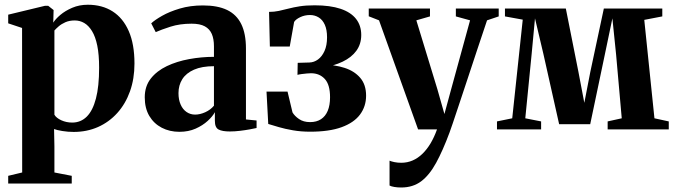

<svg xmlns="http://www.w3.org/2000/svg" viewBox="-20 -560 2922 831"><path d="M15.5 234.5V201L76 186.5L75.5 -439L15.5 -459V-496.5L175 -535H188.5L212 -516.5L210.5 -462Q220 -477.5 241.2 -495.5Q262.5 -513.5 293 -526.5Q323.5 -539.5 360 -539.5Q422 -539.5 467.2 -510.8Q512.5 -482 537.2 -425.5Q562 -369 562 -285Q562 -219 542.5 -164.5Q523 -110 487.5 -70.8Q452 -31.5 404 -10.2Q356 11 299 11Q273.5 11 249.5 7Q225.5 3 214 -1.5L215.5 73V186.5L290.5 201V234.5ZM292.5 -29.5Q329.5 -29.5 355.5 -55.2Q381.5 -81 395.2 -133.5Q409 -186 409 -267Q409 -323.5 401 -362.5Q393 -401.5 378.2 -425.5Q363.5 -449.5 344.5 -460.5Q325.5 -471.5 303.5 -471.5Q280.5 -471.5 263 -463.8Q245.5 -456 233.8 -445.8Q222 -435.5 215.5 -428V-63.5Q223.5 -49.5 245.2 -39.5Q267 -29.5 292.5 -29.5Z M756.5 10.5Q714 10.5 680 -7.2Q646 -25 626.2 -58.2Q606.5 -91.5 606.5 -139Q606.5 -186.5 632.5 -219.8Q658.5 -253 702 -273.8Q745.5 -294.5 798.8 -304.2Q852 -314 906 -314V-360Q906 -391 896.8 -412.8Q887.5 -434.5 866.5 -446Q845.5 -457.5 809.5 -457.5Q758 -457.5 717.8 -444.5Q677.5 -431.5 654 -421L634.5 -459Q650 -473.5 681.5 -491.5Q713 -509.5 758.2 -523Q803.5 -536.5 858.5 -536.5Q922 -536.5 963 -516.8Q1004 -497 1024.2 -455.8Q1044.5 -414.5 1044.5 -350V-43L1090.5 -38.5V-6Q1079.5 -3.5 1060.5 0Q1041.5 3.5 1018.8 6.2Q996 9 974.5 9Q942 9 926 0.5Q910 -8 910 -37V-74.5Q900.5 -56.5 879 -36.8Q857.5 -17 826.5 -3.2Q795.5 10.5 756.5 10.5ZM824.5 -64Q845.5 -64 868.2 -74.2Q891 -84.5 906 -102.5V-273.5Q854 -273.5 819.8 -258.5Q785.5 -243.5 769 -217.2Q752.5 -191 752.5 -157Q752.5 -128.5 761.8 -107.5Q771 -86.5 787.5 -75.2Q804 -64 824.5 -64Z M1322.5 10Q1282.5 10 1248 4Q1213.5 -2 1186.8 -9.8Q1160 -17.5 1141 -23.5L1133.5 -163.5H1224.5L1246 -73.5Q1255 -58 1274.2 -44.8Q1293.5 -31.5 1322 -31.5Q1350 -31.5 1369.2 -44Q1388.5 -56.5 1398.5 -80.5Q1408.5 -104.5 1408.5 -139Q1408.5 -193.5 1385.8 -218.2Q1363 -243 1326 -243Q1320 -243 1308.5 -242Q1297 -241 1285.8 -239.5Q1274.5 -238 1267.5 -236L1268.5 -288L1319 -289.5Q1339 -290 1356.2 -302.5Q1373.5 -315 1384.5 -339.2Q1395.5 -363.5 1395.5 -398.5Q1395.5 -431 1386 -452.5Q1376.5 -474 1359.5 -484.5Q1342.5 -495 1321.5 -495Q1299 -495 1279.5 -485.8Q1260 -476.5 1253 -465L1234 -358.5H1148L1144.5 -508.5Q1166.5 -508.5 1186.8 -512.8Q1207 -517 1228.8 -522.8Q1250.5 -528.5 1277.8 -532.8Q1305 -537 1342 -537Q1409 -537 1453.8 -522Q1498.5 -507 1521 -478.2Q1543.5 -449.5 1543.5 -408.5Q1543.5 -369.5 1522.5 -340.5Q1501.5 -311.5 1462.8 -293Q1424 -274.5 1371 -266L1377.5 -280Q1429 -280 1471.5 -266.2Q1514 -252.5 1539.2 -223Q1564.5 -193.5 1564.5 -146Q1564.5 -99.5 1538.2 -64.2Q1512 -29 1458.5 -9.5Q1405 10 1322.5 10Z M1716.5 251.5Q1700 251.5 1686.8 249.2Q1673.5 247 1666 243V135.5Q1674 139 1687.8 141.8Q1701.5 144.5 1716.5 144.5Q1743 144.5 1766 134.5Q1789 124.5 1808.5 105.5Q1828 86.5 1843.8 60Q1859.5 33.5 1871.5 0H1789.5L1620.5 -472L1576 -489.5V-523H1841V-489L1782 -472L1873 -174L1903.5 -66.5L1931.5 -169.5L2014.5 -472L1953 -489V-523H2138.5V-489L2088 -472Q2067 -410 2045.5 -345Q2024 -280 2003.8 -219Q1983.5 -158 1967 -108.2Q1950.5 -58.5 1939.5 -26Q1928.5 6.5 1925.5 14Q1896.5 92 1867.5 145Q1838.5 198 1802.8 224.8Q1767 251.5 1716.5 251.5Z M2131 0V-34.5L2197 -48L2242.5 -475L2165.5 -489V-523H2429L2483.5 -249L2509 -115L2535 -249L2593.5 -523H2846.5V-489L2768.5 -474L2812.5 -48L2874.5 -34.5V0H2610V-34.5L2671 -48L2646.5 -324.5L2630.5 -480.5L2598 -325L2534.5 -22.5H2400L2332 -326L2295.5 -480.5L2281 -326L2253.5 -48L2322 -34.5V0Z"/></svg>

Font: Merriweather 96pt
Style: Bold
Weight: 700
Version: Version 2.100